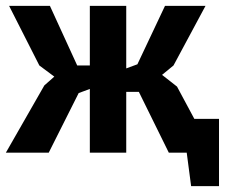

<svg xmlns="http://www.w3.org/2000/svg" viewBox="-26 -520 773 654"><path d="M242 -203 140 0H-6L125 -229L159 -259L108 -297L5 -500H144L237 -297H280V-500H404V-287L442 -301L536 -500H674L565 -297L526 -265L577 -225L636 -115H720V114H625L610 0H549L447 -207H404V0H280V-217Z"/></svg>

Font: PTSans
Style: Bold
Weight: 700
Designer: A.Korolkova, O.Umpeleva, V.Yefimov
Foundry: ParaType Ltd
Version: Version 2.003W OFL